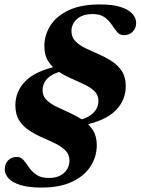

<svg xmlns="http://www.w3.org/2000/svg" viewBox="-20 -718 636 868"><path d="M264 -397Q232.5 -390 212.2 -377.2Q192 -364.5 182.2 -347.2Q172.5 -330 172.5 -310.5Q172.5 -284 190 -266.5Q207.5 -249 235.5 -235.5Q263.5 -222 294.8 -208Q326 -194 354 -175.8Q382 -157.5 399.8 -130Q417.5 -102.5 417.5 -61.5Q417.5 -10.5 390 33Q362.5 76.5 307 103.2Q251.5 130 166.5 130Q110.5 130 74 119Q37.5 108 19.5 89Q1.5 70 1.5 47.5Q1.5 22.5 16.8 7Q32 -8.5 56 -8.5Q74.5 -8.5 86.5 5.8Q98.5 20 111.2 39Q124 58 144.8 72.2Q165.5 86.5 201 86.5Q232 86.5 252.5 75.5Q273 64.5 283.5 46.8Q294 29 294 9Q294 -19 276.5 -37Q259 -55 231 -68.8Q203 -82.5 172 -96Q141 -109.5 113 -127.5Q85 -145.5 67.2 -173Q49.5 -200.5 49.5 -242Q49.5 -305 95.2 -351.5Q141 -398 246 -420.5ZM425 -262Q425 -288 407.5 -305.2Q390 -322.5 362 -336Q334 -349.5 302.8 -363Q271.5 -376.5 243.8 -395Q216 -413.5 198.2 -440.8Q180.5 -468 180.5 -509Q180.5 -559 207.5 -602Q234.5 -645 290.2 -671.5Q346 -698 432 -698Q490 -698 525.8 -686.2Q561.5 -674.5 578.5 -655.5Q595.5 -636.5 595.5 -614.5Q595.5 -590.5 580 -574.8Q564.5 -559 540.5 -559Q521.5 -559 509.5 -573.2Q497.5 -587.5 485 -606.5Q472.5 -625.5 452.8 -640Q433 -654.5 399 -654.5Q367 -654.5 345.8 -643.8Q324.5 -633 313.8 -615.5Q303 -598 303 -578Q303 -550 320.8 -531.8Q338.5 -513.5 366.5 -500Q394.5 -486.5 425.8 -473Q457 -459.5 485 -441.5Q513 -423.5 530.8 -396.5Q548.5 -369.5 548.5 -328Q548.5 -264.5 502.2 -218Q456 -171.5 352 -150.5L334 -174Q364 -181 384.2 -193.8Q404.5 -206.5 414.8 -223.8Q425 -241 425 -262Z"/></svg>

Font: Newsreader 36pt
Style: Bold Italic
Weight: 700
Italic angle: -17°
Designer: Hugues Gentile
Foundry: Production Type
Version: Version 1.003